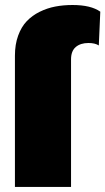

<svg xmlns="http://www.w3.org/2000/svg" viewBox="-20 -740 417 760"><path d="M39.1 0V-520Q39.1 -564 51.8 -598.9Q64.5 -633.8 85.9 -656.2Q107.4 -678.7 137.2 -693.4Q167 -708 199 -714.1Q231 -720.2 267.1 -720.2Q339.8 -720.2 377 -693.8L371.1 -560.1Q356 -569.8 330.1 -569.8Q298.8 -569.8 280 -554Q261.2 -538.1 261.2 -504.9V0Z"/></svg>

Font: Work Sans Black
Style: Regular
Weight: 900
Designer: Wei Huang
Foundry: Wei Huang
Version: Version 2.012